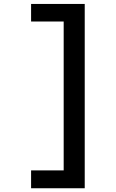

<svg xmlns="http://www.w3.org/2000/svg" viewBox="-20 -832 602 998"><path d="M141.6 -811.5H420.4V146.5H141.6V53.7H311V-720.2H141.6Z"/></svg>

Font: Reddit Mono
Style: Bold
Weight: 700
Designer: Stephen Hutchings
Foundry: Reddit
Version: Version 1.009